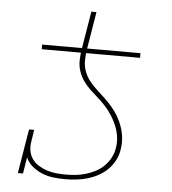

<svg xmlns="http://www.w3.org/2000/svg" viewBox="-51 -728 701 782"><g transform="rotate(5 300.0 -336.5)"><path d="M103 -511V-530H266L291 -681H312L287 -530H505V-511ZM244 8Q219 8 194.5 5Q170 2 148.5 -7Q127 -16 109 -31Q91 -46 82 -67L71 0H50L80 -181H101L94 -136Q90 -116 93 -96.5Q96 -77 106.5 -62Q117 -47 133 -37Q149 -27 167 -21Q185 -15 205 -13Q225 -11 244 -11Q265 -11 285 -13Q305 -15 325.5 -21Q346 -27 365.5 -37Q385 -47 400.5 -62.5Q416 -78 426 -97Q436 -116 439 -137Q443 -161 439.5 -184Q436 -207 427.5 -227.5Q419 -248 407 -267Q395 -286 380 -302.5Q365 -319 348.5 -333.5Q332 -348 316 -363Q300 -378 287 -396.5Q274 -415 267 -437Q260 -459 261 -482.5Q262 -506 266 -530H287Q283 -506 282.5 -482Q282 -458 290 -436.5Q298 -415 312 -397.5Q326 -380 342.5 -365Q359 -350 375 -335Q391 -320 405.5 -303Q420 -286 431.5 -266.5Q443 -247 450.5 -225.5Q458 -204 460.5 -180.5Q463 -157 459 -133Q456 -110 445 -88.5Q434 -67 417 -50Q400 -33 378.5 -21.5Q357 -10 334.5 -3.5Q312 3 289 5.5Q266 8 244 8Z"/></g></svg>

Font: Iosevka Curly Slab ThExObl
Style: Regular
Weight: 100
Width: 7
Italic angle: -9°
Monospace: yes
Designer: Belleve Invis
Foundry: Belleve Invis
Version: Version 11.1.0; ttfautohint (v1.8.3)